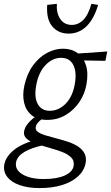

<svg xmlns="http://www.w3.org/2000/svg" viewBox="-77 -671 567 980"><path d="M125 289Q66.5 289 23 273.8Q-20.4 258.5 -41.1 230.5Q-61.9 202.5 -54.6 166Q-45.6 125.1 -1.5 91.1Q42.6 57.2 130.6 36.4L144.2 69.9Q84.1 83.4 48.8 103.8Q13.4 124.2 5.7 153.7Q-3.5 193.2 36.3 218Q76.1 242.8 146.6 242.8Q212.2 242.8 251.8 225.5Q291.5 208.2 298.4 178.5Q303.8 150.6 286.6 133.1Q269.3 115.5 239.5 104.4Q209.7 93.3 176.6 84Q150.4 76.8 125.8 69.2Q101.3 61.7 81.7 52Q62.1 42.3 52.2 29.1Q42.4 15.9 46.4 -2.6Q50.4 -21.2 62.7 -37Q75 -52.8 90.9 -65.9Q106.7 -79 121.1 -88.1L154 -72.8Q146.4 -69.4 135.8 -62.2Q125.2 -55 116.7 -45.3Q108.2 -35.5 105.5 -24.3Q102.1 -8.1 115.9 2Q129.7 12.1 155.3 19.9Q181 27.7 212 35.7Q241.9 43.2 270.8 52.9Q299.6 62.5 321.6 77Q343.6 91.5 354.6 112.6Q365.6 133.7 359.6 163.9Q351.3 202.3 320.1 230.3Q288.9 258.4 239.2 273.7Q189.5 289 125 289ZM164 -59Q115.1 -59 85.5 -82.3Q56 -105.6 46.3 -145.6Q36.7 -185.5 47.4 -234.4Q61 -295.3 91.4 -337Q121.9 -378.7 162.2 -400.5Q202.5 -422.4 245 -422.4Q287.7 -422.4 318.3 -400.5Q348.9 -378.7 361.9 -337.7Q374.8 -296.7 364 -238.7Q355.6 -191 328.1 -150.2Q300.6 -109.5 258.5 -84.2Q216.5 -59 164 -59ZM177.1 -105.5Q222.4 -105.5 258.3 -141.9Q294.3 -178.3 305.2 -244.4Q315.4 -303.9 296.9 -339.9Q278.5 -375.9 235 -375.9Q190.5 -375.9 155.1 -338.5Q119.7 -301.1 108.1 -237.2Q96.4 -174.6 115.7 -140.1Q135.1 -105.5 177.1 -105.5ZM461.1 -360.5 310.4 -363.2 301.9 -396.6 470.4 -408.2ZM273 -499.5Q221 -499.5 189.8 -536.3Q158.6 -573 164 -646L213.2 -651.5Q210 -604.9 230.4 -574.4Q250.7 -543.9 289.8 -543.9Q322.5 -543.9 348.2 -569.5Q373.9 -595.1 389.4 -651.5L423.8 -646Q403.4 -575.5 365.1 -537.5Q326.8 -499.5 273 -499.5Z"/></svg>

Font: Ysabeau
Style: Bold Italic
Weight: 700
Italic angle: -12°
Designer: Christian Thalmann (Catharsis Fonts)
Version: Version 2.002